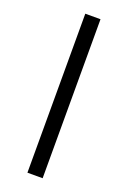

<svg xmlns="http://www.w3.org/2000/svg" viewBox="-144 -792 563 842"><g transform="rotate(20 137.0 -371.0)"><path d="M101 -742H172V0H101Z"/></g></svg>

Font: CMG Sans
Style: Regular
Weight: 400
Designer: Julieta Ulanovsky
Foundry: Julieta Ulanovsky
Version: Version 7.200